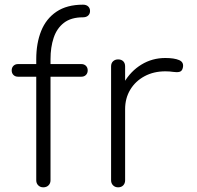

<svg xmlns="http://www.w3.org/2000/svg" viewBox="-20 -801 843 821"><path d="M165 0Q152 0 143.5 -8.5Q135 -17 135 -30V-548Q135 -616 156 -668.5Q177 -721 221.5 -751Q266 -781 335 -781Q349 -781 357 -773.5Q365 -766 365 -754Q365 -742 357 -734.5Q349 -727 335 -727Q284 -727 253.5 -703.5Q223 -680 209.5 -639.5Q196 -599 196 -548V-30Q196 -17 187.5 -8.5Q179 0 165 0ZM57 -473Q45 -473 37.5 -480.5Q30 -488 30 -500Q30 -512 37.5 -519.5Q45 -527 57 -527H328Q340 -527 347.5 -519.5Q355 -512 355 -500Q355 -488 347.5 -480.5Q340 -473 328 -473Z M475 -334Q481 -398 510 -447.5Q539 -497 585 -525Q631 -553 687 -553Q725 -553 746 -544Q767 -535 762 -512Q759 -497 748 -494Q737 -491 721.5 -493.5Q706 -496 687 -496Q637 -496 598 -475Q559 -454 537 -417.5Q515 -381 515 -334ZM485 0Q472 0 463.5 -8.5Q455 -17 455 -30V-517Q455 -531 463.5 -539Q472 -547 485 -547Q499 -547 507 -539Q515 -531 515 -517V-30Q515 -17 507 -8.5Q499 0 485 0Z"/></svg>

Font: ComfortaaLight
Style: Regular
Weight: 300
Designer: Johan Aakerlund
Foundry: Johan Aakerlund
Version: Version 3.104; ttfautohint (v1.8.1.43-b0c9)